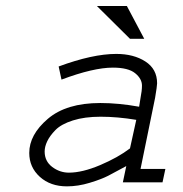

<svg xmlns="http://www.w3.org/2000/svg" viewBox="-20 -624 626 657"><path d="M510.7 -289.1 460.9 -45.9H545.9L536.1 0H400.4L412.1 -55.7Q373 -34.2 350.1 -22.5Q327.1 -10.7 287.1 1.5Q247.1 13.7 209 13.7Q152.3 13.7 116.2 -19Q80.1 -51.8 80.1 -100.6Q80.1 -163.1 143.6 -217.3Q207 -271.5 323.2 -271.5Q385.7 -271.5 456.1 -258.8L460.9 -289.1Q465.8 -313.5 465.8 -331.1Q465.8 -354.5 442.4 -373.5Q418.9 -392.6 366.2 -392.6Q299.8 -392.6 190.4 -351.6L180.7 -396.5Q296.9 -439.5 377.9 -439.5Q437.5 -439.5 477.5 -413.6Q517.6 -387.7 517.6 -338.9Q517.6 -330.1 510.7 -289.1ZM424.8 -116.2 446.3 -213.9Q381.8 -224.6 324.2 -224.6Q269.5 -224.6 229.5 -211.9Q189.5 -199.2 169.9 -179.2Q150.4 -159.2 141.6 -140.6Q132.8 -122.1 132.8 -105.5Q132.8 -72.3 158.7 -52.7Q184.6 -33.2 215.8 -33.2Q261.7 -33.2 322.8 -59.1Q383.8 -85 424.8 -116.2ZM311.5 -603.5H414.1L473.6 -491.2H424.8Z"/></svg>

Font: Thabit-Oblique
Style: Oblique
Weight: 500
Designer: Regenerated by Nadim Shaikli
Foundry: MAK Alagha
Version: 0.01